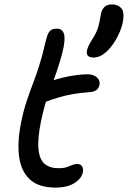

<svg xmlns="http://www.w3.org/2000/svg" viewBox="-20 -838 580 871"><path d="M232 13Q155 13 115 -24.5Q75 -62 66.5 -128.5Q58 -195 76 -284Q87 -338 101.5 -381Q116 -424 131 -463Q146 -502 158 -541Q173 -589 179.5 -619Q186 -649 194 -674Q198 -689 207.5 -698.5Q217 -708 238 -708Q270 -708 272.5 -670.5Q275 -633 251 -557Q239 -517 227.5 -486Q216 -455 205 -425.5Q194 -396 184.5 -363.5Q175 -331 166 -288Q150 -209 154.5 -162Q159 -115 182 -95Q205 -75 245 -75Q270 -75 283.5 -80Q297 -85 307.5 -89.5Q318 -94 331 -94Q346 -94 352.5 -83Q359 -72 356 -57Q350 -28 317.5 -7.5Q285 13 232 13ZM184 -375Q156 -363 143.5 -373Q131 -383 135 -402Q139 -423 152.5 -439Q166 -455 210 -470Q236 -479 265.5 -486Q295 -493 324.5 -497Q354 -501 378 -501Q396 -501 409 -494Q422 -487 428 -476.5Q434 -466 431 -452Q428 -438 418 -430Q408 -422 388 -420Q344 -417 310 -411Q276 -405 246 -396Q216 -387 184 -375ZM405 -577Q370 -577 374 -606Q376 -617 380.5 -627.5Q385 -638 400 -662Q418 -690 425 -713.5Q432 -737 436 -764Q439 -790 451.5 -804Q464 -818 487 -818Q515 -818 529.5 -801.5Q544 -785 539 -749Q536 -724 523.5 -694Q511 -664 492.5 -637.5Q474 -611 451.5 -594Q429 -577 405 -577Z"/></svg>

Font: Shantell Sans
Style: Italic
Weight: 400
Italic angle: -11°
Designer: Stephen Nixon, Anya Danilova, Shantell Martin
Foundry: Arrow Type
Version: Version 1.011;[c5ecc13dd]